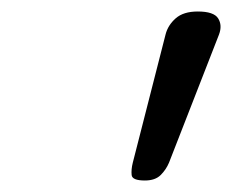

<svg xmlns="http://www.w3.org/2000/svg" viewBox="-20 -1025 404 334"><path d="M232 -711Q210 -711 209 -720.5Q208 -730 211 -742L268 -965Q272 -981 285.5 -993Q299 -1005 324 -1005Q352 -1005 359.5 -993Q367 -981 361 -965L274 -742Q269 -730 259.5 -720.5Q250 -711 232 -711Z"/></svg>

Font: Playwrite BE VLG
Style: Regular
Weight: 400
Designer: Veronika Burian, José Scaglione
Foundry: TypeTogether
Version: Version 1.002